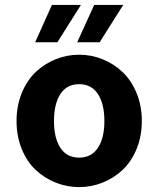

<svg xmlns="http://www.w3.org/2000/svg" viewBox="-20 -744 640 776"><path d="M122.1 -573.2 189.9 -724.1H307.1L211.9 -573.2ZM292 -573.2 360.8 -724.1H478L382.8 -573.2ZM394.5 -5.9Q349.1 12.2 299.8 12.2Q250.5 12.2 205.1 -5.9Q159.7 -23.9 124.3 -57.1Q88.9 -90.3 67.9 -141.8Q46.9 -193.4 46.9 -254.9Q46.9 -316.4 67.9 -367.9Q88.9 -419.4 124.3 -452.9Q159.7 -486.3 205.1 -504.6Q250.5 -522.9 299.8 -522.9Q349.1 -522.9 394.5 -504.6Q439.9 -486.3 475.3 -452.9Q510.7 -419.4 532 -367.9Q553.2 -316.4 553.2 -254.9Q553.2 -193.4 532 -141.8Q510.7 -90.3 475.3 -57.1Q439.9 -23.9 394.5 -5.9ZM401.9 -254.9Q401.9 -324.2 375.7 -364Q349.6 -403.8 299.8 -403.8Q250 -403.8 224.1 -364Q198.2 -324.2 198.2 -254.9Q198.2 -186 224.1 -146.5Q250 -106.9 299.8 -106.9Q349.6 -106.9 375.7 -146.5Q401.9 -186 401.9 -254.9Z"/></svg>

Font: Office Code Pro D Bold
Style: Regular
Weight: 700
Designer: Nathan Rutzky & Paul D. Hunt
Foundry: Adobe Systems Incorporated
Version: Version 1.004;PS 001.004;hotconv 1.0.70;makeotf.lib2.5.58329